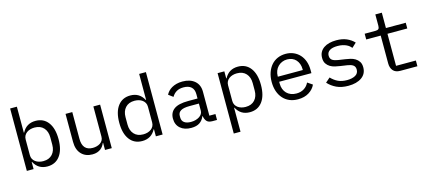

<svg xmlns="http://www.w3.org/2000/svg" viewBox="-64 -1370 4929 2199"><g transform="rotate(-15 2400.0 -270.0)"><path d="M95 -740H175V-432H179Q229 -528 338 -528Q433 -528 486.5 -457Q540 -386 540 -258Q540 -130 486.5 -59Q433 12 338 12Q229 12 179 -84H175V0H95ZM454 -214V-302Q454 -372 415.5 -414.5Q377 -457 307 -457Q280 -457 256 -450Q232 -443 214 -429.5Q196 -416 185.5 -396.5Q175 -377 175 -351V-165Q175 -139 185.5 -119.5Q196 -100 214 -86.5Q232 -73 256 -66Q280 -59 307 -59Q377 -59 415.5 -101.5Q454 -144 454 -214Z M1022 -84H1018Q1010 -65 998 -47.5Q986 -30 968.5 -17Q951 -4 927 4Q903 12 871 12Q790 12 741 -39.5Q692 -91 692 -185V-516H772V-199Q772 -128 803 -93.5Q834 -59 894 -59Q918 -59 941 -65Q964 -71 982 -83Q1000 -95 1011 -113.5Q1022 -132 1022 -158V-516H1102V0H1022Z M1625 -84H1621Q1571 12 1462 12Q1367 12 1313.5 -59Q1260 -130 1260 -258Q1260 -386 1313.5 -457Q1367 -528 1462 -528Q1571 -528 1621 -432H1625V-740H1705V0H1625ZM1625 -165V-351Q1625 -377 1614.5 -396.5Q1604 -416 1586 -429.5Q1568 -443 1544 -450Q1520 -457 1493 -457Q1423 -457 1384.5 -414.5Q1346 -372 1346 -302V-214Q1346 -144 1384.5 -101.5Q1423 -59 1493 -59Q1520 -59 1544 -66Q1568 -73 1586 -86.5Q1604 -100 1614.5 -119.5Q1625 -139 1625 -165Z M2295 0Q2248 0 2228 -24Q2208 -48 2203 -84H2198Q2181 -39 2143.5 -13.5Q2106 12 2043 12Q1962 12 1914 -30Q1866 -72 1866 -145Q1866 -217 1918.5 -256Q1971 -295 2088 -295H2198V-346Q2198 -403 2166 -431.5Q2134 -460 2075 -460Q2023 -460 1990 -439.5Q1957 -419 1937 -384L1883 -424Q1893 -444 1910 -463Q1927 -482 1952 -496.5Q1977 -511 2009 -519.5Q2041 -528 2080 -528Q2171 -528 2224.5 -482Q2278 -436 2278 -354V-70H2350V0ZM2198 -150V-235H2088Q2016 -235 1983 -215Q1950 -195 1950 -157V-136Q1950 -96 1978.5 -75.5Q2007 -55 2057 -55Q2088 -55 2113.5 -62.5Q2139 -70 2158 -82.5Q2177 -95 2187.5 -112.5Q2198 -130 2198 -150Z M2495 -516H2575V-432H2579Q2629 -528 2738 -528Q2833 -528 2886.5 -457Q2940 -386 2940 -258Q2940 -130 2886.5 -59Q2833 12 2738 12Q2629 12 2579 -84H2575V200H2495ZM2854 -214V-302Q2854 -372 2815.5 -414.5Q2777 -457 2707 -457Q2680 -457 2656 -450Q2632 -443 2614 -429.5Q2596 -416 2585.5 -396.5Q2575 -377 2575 -351V-165Q2575 -139 2585.5 -119.5Q2596 -100 2614 -86.5Q2632 -73 2656 -66Q2680 -59 2707 -59Q2777 -59 2815.5 -101.5Q2854 -144 2854 -214Z M3067 -257Q3067 -319 3084.5 -369Q3102 -419 3133 -454.5Q3164 -490 3207.5 -509Q3251 -528 3304 -528Q3356 -528 3398.5 -509Q3441 -490 3471 -456.5Q3501 -423 3517 -377Q3533 -331 3533 -276V-238H3151V-214Q3151 -180 3162 -151Q3173 -122 3193.5 -101Q3214 -80 3243.5 -68.5Q3273 -57 3309 -57Q3361 -57 3399 -81Q3437 -105 3457 -147L3516 -107Q3493 -55 3439.5 -21.5Q3386 12 3309 12Q3253 12 3208.5 -7Q3164 -26 3132.5 -61.5Q3101 -97 3084 -146.5Q3067 -196 3067 -257ZM3151 -305V-298H3447V-309Q3447 -343 3436.5 -371Q3426 -399 3407.5 -419.5Q3389 -440 3362.5 -451Q3336 -462 3304 -462Q3271 -462 3243 -450Q3215 -438 3194.5 -417Q3174 -396 3162.5 -367.5Q3151 -339 3151 -305Z M3667 -89 3721 -136Q3758 -97 3802 -76Q3846 -55 3908 -55Q3968 -55 4006.5 -76.5Q4045 -98 4045 -144Q4045 -164 4037.5 -177.5Q4030 -191 4017 -199Q4004 -207 3988 -211.5Q3972 -216 3954 -219L3873 -231Q3846 -235 3814.5 -242Q3783 -249 3757 -264.5Q3731 -280 3713.5 -306Q3696 -332 3696 -374Q3696 -413 3711.5 -441.5Q3727 -470 3755 -489.5Q3783 -509 3821 -518.5Q3859 -528 3904 -528Q3974 -528 4025.5 -506Q4077 -484 4114 -445L4062 -396Q4053 -407 4039.5 -418.5Q4026 -430 4006.5 -439.5Q3987 -449 3961 -455Q3935 -461 3901 -461Q3840 -461 3807.5 -440Q3775 -419 3775 -379Q3775 -359 3782.5 -345.5Q3790 -332 3803 -324Q3816 -316 3832.5 -311.5Q3849 -307 3866 -304L3947 -292Q3975 -288 4006 -281Q4037 -274 4063 -258.5Q4089 -243 4106.5 -217Q4124 -191 4124 -149Q4124 -72 4064.5 -30Q4005 12 3906 12Q3825 12 3766.5 -15.5Q3708 -43 3667 -89Z M4525 0Q4466 0 4438.5 -33Q4411 -66 4411 -118V-448H4239V-516H4367Q4393 -516 4403.5 -526.5Q4414 -537 4414 -563V-698H4491V-516H4726V-448H4491V-68H4726V0Z"/></g></svg>

Font: IBM Plaex Mono
Style: Regular
Weight: 400
Designer: Mike Abbink, Paul van der Laan, Pieter van Rosmalen
Foundry: Bold Monday
Version: Version 2.003